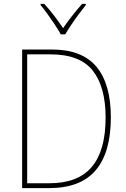

<svg xmlns="http://www.w3.org/2000/svg" viewBox="-20 -1062 651 989"><path d="M551 -457Q551 -277 473 -185Q395 -93 232 -93H94V-807H247Q403 -807 477 -718Q551 -629 551 -457ZM524 -456Q524 -614 458 -698Q392 -782 240 -782H120V-118H233Q382 -118 453 -202.5Q524 -287 524 -456ZM293 -885Q281 -907 262.5 -935Q244 -963 224.5 -990Q205 -1017 189 -1036V-1042H208Q233 -1015 259 -981Q285 -947 305 -917Q348 -980 403 -1042H422V-1036Q405 -1015 385 -988Q365 -961 347 -934Q329 -907 316 -885Z"/></svg>

Font: Noto Sans Kannada UI SemiCondensed Thin
Style: Regular
Weight: 100
Width: 4
Designer: Jelle Bosma - Monotype Design Team
Foundry: Monotype Imaging Inc.
Version: Version 2.005; ttfautohint (v1.8.4.7-5d5b)